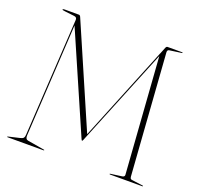

<svg xmlns="http://www.w3.org/2000/svg" viewBox="-123 -832 989 963"><g transform="rotate(20 371.5 -350.0)"><path d="M208 -2Q208 0 205 0H13Q10 0 10 -2Q10 -2.5 14 -4L74 -18Q87 -21 91.2 -26.5Q95.5 -32 96 -43L133 -668Q135 -684.5 118 -686L67 -692Q53 -693.5 53 -696Q53 -700 63 -700H139Q145.5 -700 149 -691L383 -151L588 -655.5V-656H588.5L603 -692Q606.5 -700 612 -700H690Q693 -700 693 -698Q693 -696 690 -696L625 -687Q616 -685.5 616 -674L662 -25Q663 -19 664.8 -16Q666.5 -13 673 -12L732 -4Q735 -4 735 -2Q735 0 732 0H560Q557 0 557 -2Q557 -4 560 -4L619 -12Q633 -13.5 633 -24L589 -643L375 -118Q372 -111 370 -111Q368.5 -111 365 -118L137 -641.5L102 -43Q100.5 -21.5 116 -19L204 -4Q208 -4 208 -2Z"/></g></svg>

Font: Fraunces 144pt S000 Thin
Style: Regular
Weight: 100
Version: Version 1.000; ttfautohint (v1.8.3)